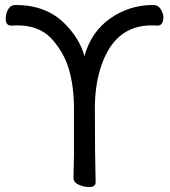

<svg xmlns="http://www.w3.org/2000/svg" viewBox="-20 -736 684 771"><path d="M338 15Q316 15 295.5 5.5Q275 -4 275 -22L277 -111V-300Q277 -388 257 -457Q237 -526 185 -583Q135 -634 50 -634Q32 -634 26 -633Q3 -633 3 -660Q3 -682 13 -699Q23 -716 43 -716Q165 -716 240 -641Q301 -580 319 -510Q345 -607 422 -661.5Q499 -716 595 -716Q615 -716 625.5 -699Q636 -682 636 -668Q636 -633 612 -633Q606 -634 588 -634Q435 -634 382 -457Q361 -388 361 -300Q361 -110 364 -4Q364 15 338 15Z"/></svg>

Font: ToneOZ-Pinyin-WenKai-Medium
Style: Medium
Weight: 700
Designer: Fontworks Inc.
Foundry: ToneOZ
Version: Version 0.240331